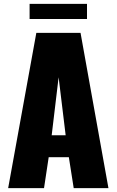

<svg xmlns="http://www.w3.org/2000/svg" viewBox="-20 -981 608 1001"><path d="M134.3 -881.8V-960.9H433.6V-881.8ZM249.5 -275.9H322.3L285.6 -578.1ZM22.5 0 169.4 -809.6H399.9L545.4 0H364.3L338.9 -161.6H233.9L209.5 0Z"/></svg>

Font: Oswald
Style: Heavy
Weight: 800
Designer: Vernon Adams
Foundry: Vernon Adams
Version: 3.0; ttfautohint (v0.95) -l 8 -r 50 -G 200 -x 0 -w "G" -W -c